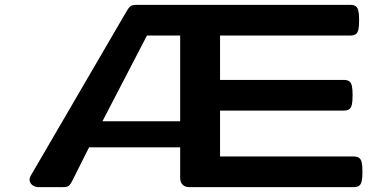

<svg xmlns="http://www.w3.org/2000/svg" viewBox="-20 -770 1542 790"><path d="M760.4 -750H1421.5Q1435.9 -750 1443.7 -744.4Q1451.5 -738.9 1454.5 -725.8Q1457.6 -712.8 1457.6 -686.9Q1457.6 -661 1454.5 -648Q1451.5 -635 1443.7 -629.4Q1435.9 -623.8 1421.5 -623.8H885.4V-441.2H1394.6Q1409.1 -441.2 1416.8 -435.6Q1424.6 -430.1 1427.7 -417Q1430.8 -404 1430.8 -378.1Q1430.8 -352.2 1427.7 -339.2Q1424.6 -326.2 1416.8 -320.6Q1409.1 -315 1394.6 -315H885.4V-126.2H1435.2Q1449.6 -126.2 1457.4 -120.6Q1465.1 -115 1468.2 -102Q1471.3 -89 1471.3 -63.1Q1471.3 -37.2 1468.2 -24.2Q1465.1 -11.1 1457.4 -5.6Q1449.6 0 1435.2 0H760.4Q741.3 0 731.3 -10Q721.3 -20 721.3 -39.1V-710.9Q721.3 -730 731.3 -740Q741.3 -750 760.4 -750ZM546.9 -750H844.9Q864 -750 874 -740Q884 -730 884 -710.9V-662.9Q884 -643.8 874 -633.8Q864 -623.8 844.9 -623.8H584.7L401.5 -271.1H816.1Q855.2 -271.1 855.2 -232V-202.7Q855.2 -163.7 816.1 -163.7H346.4L278 -27.3Q271.3 -13.9 265.9 -8.3Q260.4 -2.6 253.8 -1.3Q247.2 0 232.4 0H138.7Q126 0 115.7 -6.6Q105.5 -13.2 102.5 -23.9Q99.6 -34.7 106.4 -46.9L500.5 -723.1Q507.8 -735.8 513.4 -741.5Q519 -747.1 525.9 -748.5Q532.7 -750 546.9 -750Z"/></svg>

Font: Gyrochrome
Style: Regular
Weight: 400
Designer: David Moles
Foundry: David Moles
Version: Version 1.005;Glyphs 3.2.3 (3260)